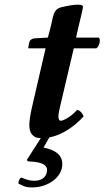

<svg xmlns="http://www.w3.org/2000/svg" viewBox="-20 -593 456 838"><path d="M118 -118C113 -95 108 -68 108 -47C108 -13 123 10 158 10L97 105L102 111C138 113 191 117 185 155C181 182 160 196 130 196C110 196 99 192 73 182C64 186 61 198 60 208C83 219 89 225 121 225C186 225 244 185 251 135C259 80 214 60 170 51L195 7C251 -4 304 -40 345 -85C342 -94 330 -113 316 -113C290 -83 256 -66 246 -66C238 -66 235 -74 235 -84C235 -97 239 -113 242 -127L302 -382H400C412 -387 422 -421 411 -429H312L322 -474C326 -492 342 -552 342 -564C342 -581 277 -569 246 -561C211 -552 212 -517 202 -479L189 -429L136 -426C117 -425 110 -417 108 -409C107 -406 103 -386 103 -384C103 -382 106 -382 109 -382H179Z"/></svg>

Font: Libertinus Serif
Style: Bold Italic
Weight: 700
Italic angle: -12°
Designer: Philipp H. Poll, Khaled Hosny
Foundry: Caleb Maclennan
Version: Version 7.050;RELEASE